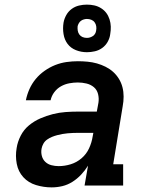

<svg xmlns="http://www.w3.org/2000/svg" viewBox="-20 -803 640 831"><path d="M203 8Q169 8 136 -2Q103 -12 81 -36Q59 -60 52.5 -94Q46 -128 52 -162Q56 -189 69.5 -215.5Q83 -242 105.5 -260.5Q128 -279 154.5 -290.5Q181 -302 208.5 -309Q236 -316 263.5 -318Q291 -320 318 -320H399L406 -358Q409 -377 404.5 -395.5Q400 -414 386.5 -425.5Q373 -437 354.5 -441.5Q336 -446 317 -446Q299 -446 280 -442.5Q261 -439 244 -429.5Q227 -420 215 -404Q203 -388 199 -369H92Q97 -394 107.5 -417.5Q118 -441 134.5 -461Q151 -481 173 -496.5Q195 -512 219 -521.5Q243 -531 268 -534.5Q293 -538 317 -538Q338 -538 359 -536Q380 -534 399.5 -528.5Q419 -523 437 -514Q455 -505 469.5 -492Q484 -479 494.5 -462Q505 -445 510 -425.5Q515 -406 515 -385Q515 -364 511 -343L470 -92H513V0H346L361 -86Q348 -65 331 -47Q314 -29 293.5 -16Q273 -3 250 2.5Q227 8 204 8Q204 8 204 8Q204 8 203 8ZM234 -84Q260 -84 286 -92Q312 -100 333 -118Q354 -136 365.5 -161Q377 -186 381 -212L384 -228H318Q306 -228 295 -227.5Q284 -227 272.5 -226Q261 -225 250 -223Q239 -221 227.5 -218Q216 -215 205 -210.5Q194 -206 184 -199Q174 -192 168 -181.5Q162 -171 160 -160Q157 -144 161 -128.5Q165 -113 176 -102.5Q187 -92 202.5 -88Q218 -84 234 -84ZM356 -577Q331 -577 308.5 -586Q286 -595 272.5 -613Q259 -631 255 -655.5Q251 -680 255 -705Q258 -722 267 -738Q276 -754 290.5 -764.5Q305 -775 322 -779Q339 -783 356 -783Q373 -783 388.5 -779.5Q404 -776 417.5 -767.5Q431 -759 440 -747Q449 -735 454 -719.5Q459 -704 459.5 -688Q460 -672 457 -655Q455 -638 446 -622Q437 -606 422.5 -595.5Q408 -585 390.5 -581Q373 -577 356 -577ZM356 -639Q363 -639 369.5 -641Q376 -643 382 -647Q388 -651 391.5 -657Q395 -663 396 -670Q398 -680 396.5 -689.5Q395 -699 389.5 -706.5Q384 -714 375 -717.5Q366 -721 356 -721Q350 -721 343 -719Q336 -717 330.5 -713Q325 -709 321.5 -703Q318 -697 316 -690Q315 -680 316.5 -670.5Q318 -661 323.5 -653.5Q329 -646 337.5 -642.5Q346 -639 356 -639Z"/></svg>

Font: Iosevka Curly Slab SmBdExObl
Style: Regular
Weight: 600
Width: 7
Italic angle: -9°
Monospace: yes
Designer: Belleve Invis
Foundry: Belleve Invis
Version: Version 11.1.0; ttfautohint (v1.8.3)